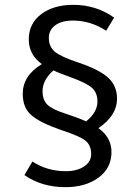

<svg xmlns="http://www.w3.org/2000/svg" viewBox="-20 -703 578 794"><path d="M387 -173Q441 -135 441 -74Q441 -8 387.5 31.5Q334 71 250 71Q153 71 81 21L114 -35Q175 5 253 5Q298 5 327.5 -14.5Q357 -34 357 -66Q357 -103 332.5 -122Q308 -141 231 -166Q147 -195 110.5 -226Q74 -257 74 -315Q74 -390 153 -438Q99 -477 99 -540Q99 -606 150.5 -644.5Q202 -683 283 -683Q378 -683 452 -630L419 -576Q354 -618 282 -618Q235 -618 208.5 -598.5Q182 -579 182 -546Q182 -510 207 -489Q232 -468 308 -443Q391 -415 427.5 -381.5Q464 -348 464 -295Q464 -225 387 -173ZM156 -326Q156 -289 176.5 -269.5Q197 -250 257 -231Q306 -215 336 -201Q383 -239 383 -283Q383 -319 360.5 -339.5Q338 -360 271 -384Q225 -400 201 -412Q156 -372 156 -326Z"/></svg>

Font: Sedus Text
Style: Regular
Weight: 400
Designer: TypeMates
Foundry: TypeMates, Runge Thomsen GbR
Version: Version 4.202;PS 004.202;hotconv 1.0.88;makeotf.lib2.5.64775